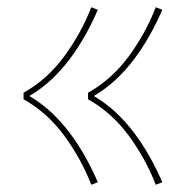

<svg xmlns="http://www.w3.org/2000/svg" viewBox="-20 -605 540 530"><path d="M410 -95Q396 -131 377.5 -164.5Q359 -198 336.5 -229Q314 -260 285.5 -286Q257 -312 223 -331V-349Q257 -368 285.5 -394Q314 -420 336.5 -451Q359 -482 377.5 -515.5Q396 -549 410 -585L428 -578Q413 -543 394 -509Q375 -475 352 -444Q329 -413 301 -386.5Q273 -360 239 -340Q273 -320 301 -293.5Q329 -267 352 -236Q375 -205 394 -171Q413 -137 428 -102ZM232 -95Q218 -131 199.5 -164.5Q181 -198 158.5 -229Q136 -260 107.5 -286Q79 -312 45 -331V-349Q79 -368 107.5 -394Q136 -420 158.5 -451Q181 -482 199.5 -515.5Q218 -549 232 -585L250 -578Q235 -543 216 -509Q197 -475 174 -444Q151 -413 123 -386.5Q95 -360 61 -340Q95 -320 123 -293.5Q151 -267 174 -236Q197 -205 216 -171Q235 -137 250 -102Z"/></svg>

Font: Zed Mono Thin
Style: Regular
Weight: 100
Monospace: yes
Designer: Belleve Invis
Foundry: Belleve Invis
Version: Version 1.0.0; ttfautohint (v1.8.4)